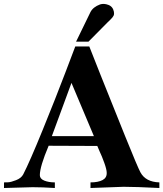

<svg xmlns="http://www.w3.org/2000/svg" viewBox="-21 -939 816 959"><path d="M548 -880Q550 -869 546.5 -861Q543 -853 529.5 -840Q516 -827 515 -826L421 -731H359L431 -879Q444 -904 479 -917Q498 -923 520.5 -914.5Q543 -906 548 -880ZM775 0Q656 -6 596 -6L431 0V-28Q469 -28 491 -39.5Q513 -51 512 -76Q512 -92 500 -125.5Q488 -159 476 -184L465 -210L222 -211Q178 -107 178 -64Q178 -46 200 -37Q222 -28 253 -28V0Q190 -4 142 -4L-1 0V-28Q7 -28 20 -28.5Q33 -29 59 -39Q85 -49 95 -68Q127 -130 192 -289.5Q257 -449 306 -578L355 -707H425Q425 -706 482.5 -561.5Q540 -417 603.5 -260Q667 -103 680 -79Q706 -30 775 -28ZM448 -259 336 -525 238 -259Z"/></svg>

Font: GFS Artemisia
Style: Bold
Weight: 700
Designer: Designed by Takis Katsoulidis.
Foundry: Designed by Takis Katsoulidis.
Version: Version 1.0